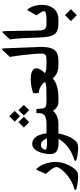

<svg xmlns="http://www.w3.org/2000/svg" viewBox="530 -1173 821 1969"><g transform="rotate(-90 940.5 -188.5)"><path d="M264.4 -30.8Q264.4 -72.2 249.7 -123.6Q235.1 -174.9 201.3 -217.1Q193.3 -227 189.2 -227.5Q185.2 -228.1 180.8 -218.2L141.2 -128.7Q179.3 -88.4 195.6 -62.2Q212 -35.9 212 -19.1Q212 -6.2 195.8 18.2Q179.7 42.5 150.3 70.6Q121 98.6 81.2 123.2Q41.4 147.8 -5.9 161.3Q-23.8 166.5 -23.8 172.7Q-23.8 180.1 -6.8 185.6Q10.3 191.1 34.1 194.9Q57.9 198.8 79.2 200.6Q100.5 202.4 109.6 202.4Q144.5 202.4 159.5 194.7Q174.6 187 190.7 168.7Q205.4 151.8 218.6 129.4Q231.8 107.1 242.2 80.9Q252.7 54.6 258.5 26.2Q264.4 -2.2 264.4 -30.8Z M449.2 -268.4Q422.1 -268.4 402.3 -250.5Q382.5 -232.5 369.8 -204.1Q357.2 -175.7 350.9 -143.6Q344.7 -111.5 344.7 -83.2Q344.7 -40 373.3 -19.1Q401.9 1.8 460.2 1.8H501.3Q436.7 113.7 291.5 161.3Q274.3 166.9 274.3 173.5Q274.3 180.4 289.9 185.7Q305.5 191.1 327.5 194.7Q349.5 198.4 370.6 200.2Q391.6 202.1 402.6 202.1Q437.5 202.1 453.6 194.9Q469.7 187.8 485.9 168.7Q498 154 508.6 136.2Q519.3 118.4 528.1 97.4Q536.9 76.3 543.8 51.9Q550.8 27.5 556.3 0H602.1Q609.5 0 611.3 -10.5Q613.1 -20.9 613.1 -41.8V-79.6Q613.1 -100.8 611.3 -111.5Q609.5 -122.1 602.1 -122.1H557.4Q554.5 -156.6 542.2 -190.1Q529.9 -223.7 507 -246.1Q484 -268.4 449.2 -268.4ZM389.1 -134.9Q389.1 -149.6 404.3 -164.5Q419.5 -179.3 438.9 -179.3Q460.2 -179.3 477.1 -163Q493.9 -146.7 506.8 -118.1Q498 -117.7 486.8 -117.5Q475.6 -117.3 462 -117.3Q425.4 -117.3 407.2 -121.7Q389.1 -126.1 389.1 -134.9Z M598.5 -122.1Q586.7 -122.1 584.3 -111.7Q582 -101.2 582 -80.3V-41.4Q582 -20.9 584.3 -10.5Q586.7 0 598.5 0H650.9Q697.5 0 733.4 -15Q769.3 -30.1 788.4 -56.5Q804.5 -30.1 827.1 -15Q849.7 0 884.9 0H892.9Q900.3 0 902.1 -10.5Q903.9 -20.9 903.9 -41.8V-79.6Q903.9 -100.8 902.1 -111.5Q900.3 -122.1 892.9 -122.1H884.5Q849.7 -122.1 834.4 -129.6Q819.2 -137.1 815.2 -152Q811.1 -166.9 810 -188.9L807.8 -225.5H764.9L763.8 -187.4Q763.1 -154.7 735.6 -138.4Q708.1 -122.1 653.5 -122.1ZM733 -503.5 678 -448.5 733 -393.5 788 -448.5ZM795.7 -409.6 740.7 -354.6 795.7 -299.6 848.9 -354.6ZM672.2 -409.6 617.2 -354.6 672.2 -299.6 727.2 -354.6Z M889.3 -122.1Q877.5 -122.1 875.1 -111.7Q872.8 -101.2 872.8 -80.3V-41.4Q872.8 -20.9 875.1 -10.5Q877.5 0 889.3 0H935.5Q986.4 0 1035.6 -13.6Q1084.7 -27.1 1120.6 -57.6Q1148.1 -27.1 1179.7 -13.6Q1211.2 0 1257.8 0H1281.3Q1292.3 0 1292.3 -56.5V-59Q1292.3 -122.1 1281.3 -122.1H1273.9Q1240.6 -122.1 1216.7 -124.3Q1192.9 -126.5 1174.2 -137.9Q1199.5 -162.4 1212 -184.5Q1224.4 -206.5 1224.4 -225.5Q1224.4 -254.9 1194.7 -269.3Q1165 -283.8 1113.3 -283.8Q1073.7 -283.8 1039.4 -277.4Q1005.1 -271 969.9 -258.2L970.3 -202.8Q1011.4 -198 1040 -180.2Q1068.6 -162.4 1085.4 -137.5Q1067.5 -126.5 1027.1 -124.3Q986.8 -122.1 915.7 -122.1Z M1277.6 -122.1Q1265.9 -122.1 1263.5 -111.7Q1261.1 -101.2 1261.1 -80.3V-41.4Q1261.1 -20.9 1263.5 -10.5Q1265.9 0 1277.6 0H1303.6Q1359.4 0 1389.8 -19.8Q1420.2 -39.6 1432 -79.2Q1443.7 -118.8 1443.7 -178.2Q1443.7 -185.6 1443.3 -193.1Q1443 -200.6 1442.6 -208.7L1429.4 -551.5Q1428.3 -580.5 1422.3 -578.8Q1416.2 -577.2 1400.4 -560.7L1341 -498Q1345.4 -476.3 1350.2 -441.9Q1355 -407.4 1359.6 -368.2Q1364.1 -328.9 1367.8 -291.7Q1371.5 -254.5 1373.7 -226.3Q1375.9 -198 1375.9 -186.3Q1375.9 -157.3 1370 -143.7Q1364.1 -130.2 1348.6 -126.1Q1333 -122.1 1303.6 -122.1Z M1679.5 -122.1Q1638.8 -122.1 1625.2 -141.5Q1614.6 -156.2 1613.1 -184.5Q1611.7 -212.7 1610.9 -257.4Q1609.8 -331.1 1609.1 -398.4Q1608.4 -465.7 1605.8 -543.8Q1604.7 -573.5 1599.6 -574.8Q1594.4 -576.1 1579.4 -560L1520.4 -496.9Q1529.9 -439.7 1533.4 -364.1Q1536.9 -288.6 1540.2 -201.3Q1542.4 -141.9 1549.7 -102.3Q1557 -62.7 1574.6 -39.2Q1603.6 0 1679.5 0H1687.2Q1698.2 0 1698.2 -41.8V-79.6Q1698.2 -100.8 1696.4 -111.5Q1694.5 -122.1 1687.2 -122.1Z M1769.7 67.5 1708.8 128.3 1769.7 189.2 1830.6 128.3ZM1875 -166.5Q1875 -207.6 1866.2 -241.1Q1857.4 -274.7 1836.5 -306.9Q1828.4 -319.8 1824.2 -318.7Q1819.9 -317.6 1813 -304.7L1767.9 -224.1Q1783.3 -203.9 1797.2 -181.2Q1811.1 -158.4 1811.1 -149.2Q1811.1 -132.7 1782.5 -127.4Q1753.9 -122.1 1722 -122.1H1683.5Q1671.8 -122.1 1669.4 -111.7Q1667 -101.2 1667 -80.3V-41.4Q1667 -20.9 1669.4 -10.5Q1671.8 0 1683.5 0H1722.8Q1797.2 0 1836.1 -46.8Q1875 -93.5 1875 -166.5Z"/></g></svg>

Font: Parastoo
Style: Regular
Weight: 400
Foundry: Saber Rastikerdar (saber.rastikerdar@gmail.com)
Version: Version 3.000